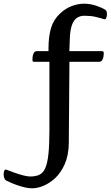

<svg xmlns="http://www.w3.org/2000/svg" viewBox="-177 -776 600 1040"><path d="M-3 244Q-21.6 244 -43.4 238.9Q-65.3 233.7 -86 226.3Q-106.6 219 -121.8 212Q-137 205 -142.9 202Q-150.6 197.7 -153.9 188.5Q-157.3 179.3 -157.3 169.6Q-157.3 154.6 -153.8 148.4Q-150.4 142.2 -146.9 142.2Q-144.9 142.2 -140.5 143.8Q-136.2 145.3 -131.9 147Q-118.3 152.1 -96.4 160.1Q-74.5 168 -51.5 174Q-28.6 180 -13.5 180Q15.8 180 36 170.7Q56.1 161.3 68 135.2Q79.8 109.1 85.3 58.7Q90.7 8.3 90.7 -72.7V-441.3H7.5Q2.6 -441.3 0.6 -443.7Q-1.3 -446.1 -1.3 -454.8Q-1.3 -472.1 4.4 -485.6Q10.2 -499 21.9 -499H85.7V-513.3Q85.7 -580.1 99.9 -625.7Q114 -671.4 148.9 -703.3Q179.2 -731.4 212.6 -743.7Q246.1 -756 278.9 -756Q311.9 -756 343.8 -745.2Q375.8 -734.3 392.3 -723.5Q398.5 -719.6 400.4 -713.6Q402.3 -707.7 402.3 -699Q402.3 -689.1 399 -680.3Q395.8 -671.5 389.8 -671.5Q386.5 -671.5 380.2 -673.7Q373.9 -676 370.7 -677Q365.8 -678.7 340.5 -684.7Q315.2 -690.7 279.3 -690.7Q257.1 -690.7 239.6 -679.1Q222.1 -667.5 212.2 -639.1Q202.3 -610.7 200.9 -560.2L198.8 -499H375.5Q380.7 -499 382.8 -496.6Q385 -494.1 385 -485.4Q385 -468.1 378.9 -454.7Q372.8 -441.3 361.1 -441.3H199.1L195.7 -0.7Q194.8 64.9 174 112.3Q153.2 159.7 122.1 188.5Q91.6 216.6 58.8 230.3Q26.1 244 -3 244Z"/></svg>

Font: Briem Hand Thin
Style: Regular
Weight: 100
Designer: Gunnlaugur SE Briem, Eben Sorkin
Foundry: Sorkin Type Co.
Version: Version 1.003